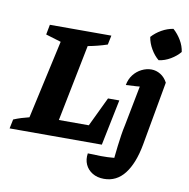

<svg xmlns="http://www.w3.org/2000/svg" viewBox="-121 -882 1169 1187"><g transform="rotate(10 464.0 -288.0)"><path d="M548 -288H619L560 0H-19L-7 -58Q17 -68 41 -75.5Q65 -83 90 -89L199 -582L103 -611L115 -674H501L489 -616Q429 -596 368 -585L272 -104H460ZM779 -399Q740 -395 707 -392.5Q674 -390 642 -389Q649 -427 670 -454Q691 -481 721 -496Q751 -511 782 -511Q812 -511 839 -494.5Q866 -478 883 -446ZM883 -446 811 -44Q789 76 738.5 141Q688 206 609 206Q567 206 536.5 187.5Q506 169 492 138Q478 107 484 68Q524 70 566.5 70.5Q609 71 650 67Q654 27 658.5 -9.5Q663 -46 668 -79Q673 -112 680 -143L738 -442ZM872 -782Q901 -756 921.5 -721.5Q942 -687 947 -650Q924 -622 888.5 -601Q853 -580 815 -575Q787 -598 766 -634Q745 -670 739 -708Q764 -736 799 -756Q834 -776 872 -782Z"/></g></svg>

Font: Piazzolla Thin Black
Style: Italic
Weight: 900
Italic angle: -11.3°
Version: Version 2.005